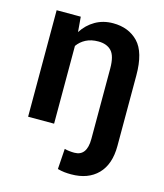

<svg xmlns="http://www.w3.org/2000/svg" viewBox="-112 -623 788 920"><g transform="rotate(15 282.0 -162.5)"><path d="M506.8 24.4Q506.8 115.7 459 164.6Q411.1 213.4 327.1 213.4Q309.1 213.4 293.5 211.7Q277.8 210 259.8 205.1L266.6 103.5Q276.9 106.4 290 107.9Q303.2 109.4 315.4 109.4Q377.4 109.4 377.4 24.4V-324.7Q377.4 -387.2 354.5 -411.4Q331.5 -435.5 289.6 -435.5Q253.9 -435.5 228 -422.1Q202.1 -408.7 186 -385.7V0H57.1V-528.3H176.8L183.1 -453.6Q208.5 -493.2 247.3 -515.6Q286.1 -538.1 335.4 -538.1Q412.6 -538.1 459.7 -489.3Q506.8 -440.4 506.8 -325.2Z"/></g></svg>

Font: Vazirmatn RD UI FD SemiBold
Style: Regular
Weight: 600
Designer: Saber Rastikerdar
Foundry: Saber Rastikerdar
Version: Version 33.003